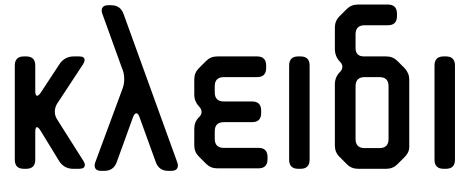

<svg xmlns="http://www.w3.org/2000/svg" viewBox="-20 -733 2081 844"><path d="M85 9H95Q135 9 135 -31V-152Q135 -174 142 -174Q149 -174 158 -159L240 -25Q262 9 301 9H328Q353 9 353 -8Q353 -16 347 -25L230 -210Q221 -225 221 -242Q221 -261 231 -277L346 -452Q352 -463 352 -469Q352 -485 328 -485H304Q265 -485 242 -452L160 -327Q150 -312 143 -312Q135 -312 135 -335V-445Q135 -485 95 -485H85Q45 -485 45 -445V-31Q45 9 85 9ZM347 91V89H346Z M396 -6Q396 18 425 18H439Q479 18 493 -20L564 -216Q571 -235 579 -235Q588 -235 594 -216L665 -20Q679 18 719 18H733Q762 18 762 -6Q762 -13 759 -20L523 -672Q509 -710 469 -710H456Q427 -710 427 -686Q427 -680 430 -672L520 -423Q526 -407 526 -385Q526 -365 520 -347L399 -20Q396 -13 396 -6Z M886 -13Q906 7 935 7H1116Q1156 7 1156 -33V-43Q1156 -83 1116 -83H964Q924 -83 924 -123V-156Q924 -196 964 -196H1088Q1128 -196 1128 -236V-247Q1128 -287 1088 -287H964Q924 -287 924 -327V-354Q924 -394 964 -394H1110Q1150 -394 1150 -434V-445Q1150 -485 1110 -485H935Q906 -485 886 -465L854 -433Q834 -413 834 -384V-316Q834 -288 854 -266Q866 -254 866 -241Q866 -229 856 -219L854 -217Q834 -197 834 -167V-94Q834 -65 854 -45Z M1291 9H1301Q1341 9 1341 -31V-445Q1341 -485 1301 -485H1291Q1251 -485 1251 -445V-31Q1251 9 1291 9Z M1505 -11Q1525 9 1554 9H1678Q1707 9 1727 -11L1759 -43Q1781 -65 1779 -93V-383Q1779 -411 1759 -433L1727 -465Q1707 -485 1678 -485H1580Q1543 -485 1543 -522V-582Q1543 -622 1583 -622H1685Q1725 -622 1725 -662V-673Q1725 -713 1685 -713H1553Q1524 -713 1504 -693L1472 -661Q1452 -641 1452 -612V-518Q1452 -484 1476 -460Q1485 -451 1485 -439Q1485 -427 1474 -416Q1452 -394 1452 -362V-93Q1452 -64 1472 -44ZM1543 -122V-354Q1543 -394 1583 -394H1648Q1688 -394 1688 -354V-122Q1688 -82 1648 -82H1583Q1543 -82 1543 -122Z M1930 9H1940Q1980 9 1980 -31V-445Q1980 -485 1940 -485H1930Q1890 -485 1890 -445V-31Q1890 9 1930 9Z"/></svg>

Font: WDXL Lubrifont TC
Style: Regular
Weight: 400
Designer: [WDXL Lubrifont] Copyright 2020-2022 (c) NightFurySL2001, Skr-ZERO; [ZCOOL QingKe HuangYou] Copyright 2018-2022 (c) The 
Version: Version 2.001;hotconv 1.1.1;makeotfexe 2.6.0